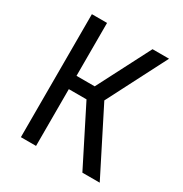

<svg xmlns="http://www.w3.org/2000/svg" viewBox="-170 -858 939 987"><g transform="rotate(30 300.0 -365.0)"><path d="M92 0V-730H182V-416H290L452 -730H550L369 -378L560 0H457L287 -337H182V0Z"/></g></svg>

Font: JetBrains Mono
Style: Regular
Weight: 400
Monospace: yes
Designer: Philipp Nurullin, Konstantin Bulenkov
Foundry: JetBrains
Version: Version 2.305